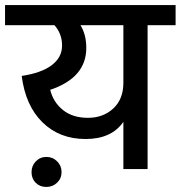

<svg xmlns="http://www.w3.org/2000/svg" viewBox="-44 -670 716 761"><path d="M139.5 71Q114 71 97.5 54.5Q81 38 81 12.5Q81 -13 98 -30.5Q115 -48 140 -48Q165 -48 182.5 -30.5Q200 -13 200 12Q200 37 182.5 54Q165 71 139.5 71ZM445 -342V-570H275Q298 -533 298 -480Q298 -362 155 -314Q167 -265 205.5 -234Q244 -203 304.5 -203Q365 -203 405 -240Q445 -277 445 -342ZM445 -187Q398 -119 295 -119Q192 -119 124.5 -185Q57 -251 42 -369Q121 -381 161.5 -412Q202 -443 202 -489.5Q202 -536 172 -570H-24V-650H652V-570H541V0H445Z"/></svg>

Font: Hind Medium
Style: Regular
Weight: 500
Designer: Manushi Parikh, Satya Rajpurohit
Foundry: Indian Type Foundry
Version: Version 1.201;PS 1.0;hotconv 1.0.78;makeotf.lib2.5.61930; tt